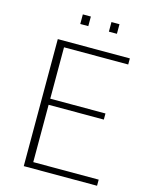

<svg xmlns="http://www.w3.org/2000/svg" viewBox="-128 -957 813 1038"><g transform="rotate(15 278.0 -437.5)"><path d="M460.9 -355H151.9V-34.2H518.1V0H107.9V-710.9H511.2V-676.8H151.9V-389.2H460.9ZM249 -821.3H204.1V-875H249ZM409.2 -821.3H364.3V-875H409.2Z"/></g></svg>

Font: Ufes Sans Thin
Style: Regular
Weight: 100
Designer: Ricardo Esteves & Thais Bronze
Foundry: ProDesignUfes - Ricardo Esteves, Thais Bronze (This is a derivative work, based on Roboto family, by Christian Robertson
Version: Version 2.0